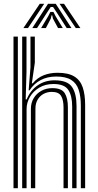

<svg xmlns="http://www.w3.org/2000/svg" viewBox="-20 -993 518 1013"><path d="M406.5 0V-435.2Q406.5 -484.8 395.1 -519.2Q383.8 -553.8 355.5 -571.5Q327.2 -589.2 276.5 -589.2Q230 -589.2 194.5 -570.5Q159 -551.8 136.2 -516.5H131.2L140.8 -638.5V-800H163.8V-662.5L148 -553.5H152.8Q176.8 -582.5 210 -595.8Q243.2 -609 283.5 -609Q340.5 -609 372.1 -589.4Q403.8 -569.8 416.5 -531.9Q429.2 -494 429.2 -439.5V0ZM51.2 0V-800H74.2V0ZM143 0V-419Q143 -450.8 157.9 -475.2Q172.8 -499.8 198.4 -513.9Q224 -528 256.2 -528Q305 -528 321.6 -501.4Q338.2 -474.8 338.2 -427.2V0H315.2V-426Q315.2 -465 302.5 -486.6Q289.8 -508.2 253 -508.2Q229.8 -508.2 210.1 -497.8Q190.5 -487.2 178.9 -467.8Q167.2 -448.2 167 -421.2L165.8 0ZM97 0V-800H119.8V-614L115.5 -468.5H120.8Q140.5 -516.8 179.4 -543.2Q218.2 -569.8 269.8 -569.2Q337 -568.8 360.4 -533.5Q383.8 -498.2 383.8 -434V0H360.8V-431.2Q360.8 -488.2 340.1 -519Q319.5 -549.8 262 -549.8Q219.5 -549.8 187.6 -530.9Q155.8 -512 138 -481.9Q120.2 -451.8 120.2 -417.2V0ZM103.5 -845 189.8 -973H213.2L127.8 -845ZM150.5 -845 233.5 -973H274L357 -845H332L279.8 -926.5L260 -956H247.5L227.8 -926.2L175.5 -845ZM197 -845 234.5 -907.8 245.8 -930.2H261.8L273.2 -907.8L311.2 -845H286.2L259.2 -895.2L255.5 -912H252L248.2 -895.2L222 -845ZM379.8 -845 294.2 -973H317.8L404 -845Z"/></svg>

Font: Big Shoulders Inline Text Thin
Style: Bold
Weight: 700
Version: Version 2.002